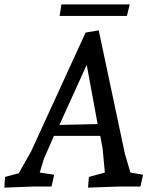

<svg xmlns="http://www.w3.org/2000/svg" viewBox="-43 -854 707 879"><path d="M612 -54 600 0H502L360 5L364 -44L437 -64L427 -172L416 -232H204L158 -127L139 -64L205 -54L193 0H108L-23 5L-20 -44L43 -61L99 -160L349 -705L409 -715L529 -149L554 -64ZM354 -557 229 -282 404 -286ZM538 -781H230L238 -834H551Z"/></svg>

Font: Andada SC
Style: Italic
Weight: 400
Italic angle: -8.29999°
Designer: Carolina Giovagnoli
Foundry: Carolina Giovagnoli
Version: Version 1.003